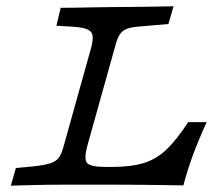

<svg xmlns="http://www.w3.org/2000/svg" viewBox="-20 -591 694 612"><path d="M186.3 -2.4Q161.3 -2.4 131 -2Q100.8 -1.6 70.6 -0.8Q40.3 0 14.5 0.8L30.6 -55.6L84.7 -60.5Q121 -64.5 139.5 -70.2Q158.1 -75.8 167.3 -88.3Q176.6 -100.8 183.1 -125.8L271.8 -443.5Q277.4 -466.9 274.6 -479.8Q271.8 -492.7 255.2 -498.8Q238.7 -504.8 201.6 -506.5L159.7 -508.9L173.4 -566.1Q191.1 -566.1 220.2 -566.5Q249.2 -566.9 282.3 -567.7Q315.3 -568.5 343.5 -568.5H344.4H345.2Q373.4 -568.5 404.4 -569Q435.5 -569.4 468.5 -569.8Q501.6 -570.2 533.1 -571L516.9 -514.5L425 -506.5Q400 -504.8 385.5 -499.6Q371 -494.4 362.5 -482.3Q354 -470.2 347.6 -445.2L258.9 -128.2Q246.8 -84.7 257.3 -71.8Q267.7 -58.9 316.9 -58.9H337.1Q397.6 -58.9 438.3 -71.4Q479 -83.9 511.3 -114.9Q543.5 -146 579.8 -201.6H638.7Q610.5 -139.5 593.5 -92.7Q576.6 -46 564.5 0Q529 -0.8 493.5 -1.2Q458.1 -1.6 419 -2Q379.8 -2.4 331.5 -2.4H190.3Z"/></svg>

Font: Playfair 5pt SemiExpanded Light
Style: Italic
Weight: 300
Width: 6
Italic angle: -15.6°
Designer: Claus Eggers Sørensen
Foundry: Claus Eggers Sørensen
Version: Version 2.203